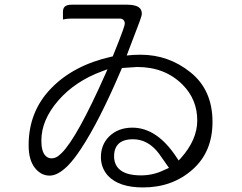

<svg xmlns="http://www.w3.org/2000/svg" viewBox="-20 -758 1040 825"><path d="M175.8 -88.4Q157.7 -106.4 157.7 -154.3Q157.7 -242.2 230.5 -326.2Q302.7 -409.2 419.4 -452.1L441.9 -460.4L432.1 -438Q311.5 -167 245.6 -101.1Q238.3 -93.8 231.4 -88.4Q216.8 -77.6 201.7 -77.6Q186.5 -77.6 175.8 -88.4ZM103 -133.8Q103 -70.8 129.9 -36.6Q156.2 -3.4 193.4 -3.4Q228.5 -3.4 271 -45.4Q298.3 -73.2 328.1 -118.7Q406.7 -237.3 501.5 -460L503.9 -465.8L569.3 -470.2Q688.5 -470.2 764.2 -394.5Q827.6 -331.1 827.6 -240.2Q827.6 -157.2 756.8 -78.1L747.6 -68.4L740.2 -79.6Q655.8 -209.5 548.8 -209.5Q487.3 -209.5 448.2 -170.9Q413.6 -135.7 413.6 -83Q413.6 -36.1 444.8 -2Q491.7 47.4 594.7 47.4Q720.7 47.4 807.1 -29.3Q893.1 -105 893.1 -234.4Q893.1 -371.1 798.8 -447Q704.6 -522.9 584 -522.9L552.2 -522L524.4 -519.5Q577.6 -658.2 579.6 -664.6Q589.4 -691.4 589.4 -698.2Q589.4 -714.4 580.6 -723.1Q573.7 -730 560.3 -733.9Q546.9 -737.8 527.3 -737.8H288.1Q266.6 -737.8 257.8 -729Q250.5 -721.7 250.5 -707V-674.3Q265.6 -678.2 288.1 -678.2H494.1Q504.4 -678.2 510.3 -672.4Q516.1 -666.5 516.1 -657.2Q516.1 -649.9 507.8 -627Q493.7 -587.4 464.4 -515.6L459.5 -514.6Q295.4 -478 198.7 -377.4Q103 -278.3 103 -133.8ZM585.9 -4.4Q519 -4.4 490.7 -32.7Q470.2 -53.2 470.2 -86.9Q470.2 -128.4 498 -147Q518.1 -159.7 550.8 -159.7Q616.2 -159.7 662.6 -98.6L706.1 -36.6L686 -27.8Q639.2 -4.4 585.9 -4.4ZM686 -27.8H685.5Z"/></svg>

Font: YuPearl-ExtraLight
Style: ExtraLight
Weight: 200
Designer: Max Yao
Foundry: Max-Everyday
Version: Version 1.011; ttfautohint (v1.8.3)